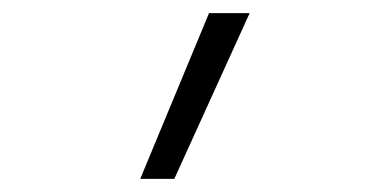

<svg xmlns="http://www.w3.org/2000/svg" viewBox="-20 -724 590 293"><path d="M194 -451 299 -704H361L246 -451Z"/></svg>

Font: Lode Dark
Style: Regular
Weight: 400
Monospace: yes
Designer: Belleve Invis
Foundry: Belleve Invis
Version: Version 29.2.0; ttfautohint (v1.8.3)